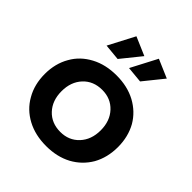

<svg xmlns="http://www.w3.org/2000/svg" viewBox="-209 -903 1046 1046"><g transform="rotate(45 314.0 -380.5)"><path d="M462 -505C419 -528 370 -539 315 -539C259 -539 210 -528 167 -505C124 -482 91 -451 68 -410C44 -369 32 -321 32 -268C32 -214 44 -166 68 -125C91 -84 124 -52 167 -29C210 -6 259 5 315 5C370 5 419 -6 462 -29C504 -52 537 -84 561 -125C584 -166 596 -214 596 -268C596 -321 584 -369 561 -410C537 -451 504 -482 462 -505ZM205 -383C233 -413 270 -428 315 -428C359 -428 395 -413 423 -383C451 -353 465 -314 465 -266C465 -218 451 -179 423 -149C395 -119 359 -104 315 -104C270 -104 233 -119 205 -149C177 -179 163 -218 163 -266C163 -314 177 -353 205 -383ZM240 -766 161 -615 255 -606 347 -720ZM413 -766 334 -615 428 -606 520 -720Z"/></g></svg>

Font: Argentum Sans Medium
Style: Regular
Weight: 500
Designer: Julieta Ulanovsky
Foundry: Julieta Ulanovsky
Version: Version 5.001;January 29, 2019;FontCreator 11.5.0.2425 64-bi